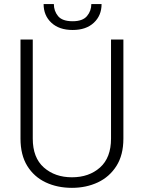

<svg xmlns="http://www.w3.org/2000/svg" viewBox="-20 -903 698 933"><path d="M519.5 -710.9H579.6V-229.5Q579.6 -149.9 545.9 -96.7Q512.2 -43.5 455.6 -16.8Q398.9 9.8 329.6 9.8Q258.8 9.8 202.1 -16.8Q145.5 -43.5 112.5 -96.7Q79.6 -149.9 79.6 -229.5V-710.9H139.2V-229.5Q139.2 -136.7 193.1 -89.1Q247.1 -41.5 329.6 -41.5Q412.6 -41.5 466.1 -89.1Q519.5 -136.7 519.5 -229.5ZM423.8 -883.3H473.6Q473.6 -827.6 436 -792.5Q398.4 -757.3 333 -757.3Q267.6 -757.3 229.7 -792.5Q191.9 -827.6 191.9 -883.3H241.7Q241.7 -849.6 262.2 -824.7Q282.7 -799.8 333 -799.8Q381.8 -799.8 402.8 -825Q423.8 -850.1 423.8 -883.3Z"/></svg>

Font: Vazirmatn RD ExtraLight
Style: Regular
Weight: 200
Designer: Saber Rastikerdar
Foundry: Saber Rastikerdar
Version: Version 32.102